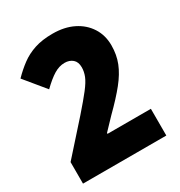

<svg xmlns="http://www.w3.org/2000/svg" viewBox="-171 -841 896 958"><g transform="rotate(-30 276.5 -362.0)"><path d="M509 0H29V-124L188 -302Q239 -360 266.5 -395.5Q294 -431 304 -456Q314 -481 314 -506Q314 -537 296 -552.5Q278 -568 250 -568Q219 -568 188.5 -549.5Q158 -531 118 -492L21 -610Q53 -643 88 -669Q123 -695 167 -709.5Q211 -724 271 -724Q339 -724 389.5 -699Q440 -674 468.5 -629.5Q497 -585 497 -527Q497 -473 479 -427.5Q461 -382 422.5 -334Q384 -286 322 -225L259 -159V-154H509Z"/></g></svg>

Font: Noto Sans Myanmar SemiCondensed Black
Style: Regular
Weight: 900
Width: 4
Designer: Monotype Design Team
Foundry: Monotype Imaging Inc.
Version: Version 2.107; ttfautohint (v1.8.4.7-5d5b)